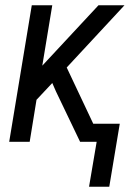

<svg xmlns="http://www.w3.org/2000/svg" viewBox="-20 -540 515 731"><path d="M396 171H319L348 0H285L193 -192L179 -224L119 -160L93 0H15L101 -520H179L141 -290L355 -520H454L234 -283L335 -69H436Z"/></svg>

Font: Iosevka QP
Style: Italic
Weight: 400
Italic angle: -9°
Designer: Belleve Invis
Foundry: Belleve Invis
Version: Version 20.0.0; ttfautohint (v1.8.4)